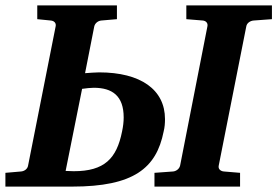

<svg xmlns="http://www.w3.org/2000/svg" viewBox="-37 -691 1027 711"><path d="M574 -250C574 -359 484 -423 330 -423C315 -423 294 -421 278 -420L312 -593C315 -606 327 -614 338 -615L396 -620V-671H101V-620L151 -615C163 -614 172 -606 169 -593L67 -78C65 -65 53 -57 41 -56L-17 -51V0H230C458 0 542 -68 569 -204C573 -220 574 -235 574 -250ZM970 -620V-671H653V-620L714 -615C725 -614 734 -606 731 -593L630 -78C627 -65 615 -57 604 -56L535 -51V0H852V-51L792 -56C780 -57 770 -65 773 -78L875 -593C877 -606 890 -614 902 -615ZM421 -256C421 -240 419 -223 415 -204C395 -104 350 -57 236 -57C225 -57 214 -58 206 -58L267 -362C280 -364 300 -366 310 -366C379 -366 421 -336 421 -256Z"/></svg>

Font: Veleka
Style: Bold Italic
Weight: 700
Italic angle: -12°
Designer: Stefan Peev, Context Ltd, 2016; SIL International, 1997-2014.
Foundry: Stefan Peev, Context Ltd, 2016
Version: Version 5.000